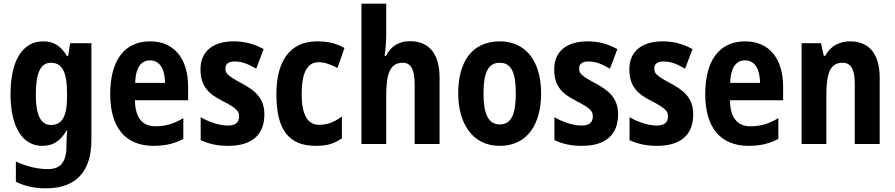

<svg xmlns="http://www.w3.org/2000/svg" viewBox="-20 -846 4849 1040"><path d="M215 -622C101 -622 37 -517 37 -336C37 -163 99 -56 209 -56C260 -56 304 -75 340 -139H344C342 -117 340 -89 340 -64V-56C340 36 305 70 239 70C190 70 128 58 66 29V139C119 164 170 174 229 174C394 174 475 81 475 -87V-612H360L349 -542H343C307 -602 266 -622 215 -622ZM255 -506C314 -506 343 -462 343 -340V-319C343 -209 312 -169 256 -169C200 -169 174 -224 174 -334C174 -451 200 -506 255 -506Z M793 -622C656 -622 577 -522 577 -336C577 -159 656 -56 812 -56C875 -56 926 -68 973 -94V-206C921 -175 876 -162 821 -162C751 -162 712 -209 711 -303H999V-375C999 -528 924 -622 793 -622ZM793 -519C846 -519 873 -471 874 -397H712C715 -485 747 -519 793 -519Z M1412 -227C1412 -318 1357 -358 1287 -396C1210 -437 1201 -450 1201 -474C1201 -500 1218 -513 1251 -513C1297 -513 1328 -496 1368 -474L1408 -580C1353 -610 1303 -622 1247 -622C1134 -622 1066 -568 1066 -471C1066 -384 1103 -340 1186 -299C1272 -255 1275 -239 1275 -214C1275 -184 1256 -166 1215 -166C1165 -166 1109 -187 1067 -211V-87C1113 -66 1157 -56 1216 -56C1339 -56 1412 -111 1412 -227Z M1691 -56C1750 -56 1790 -67 1832 -97V-215C1791 -185 1756 -170 1708 -170C1646 -170 1614 -225 1614 -337C1614 -449 1643 -509 1705 -509C1738 -509 1768 -498 1808 -478L1846 -586C1809 -607 1767 -622 1698 -622C1549 -622 1477 -513 1477 -336C1477 -144 1543 -56 1691 -56Z M2072 -660V-826H1938V-66H2072V-328C2072 -448 2093 -506 2162 -506C2207 -506 2226 -468 2226 -389V-66H2361V-426C2361 -555 2303 -623 2201 -623C2142 -623 2096 -596 2071 -543H2063C2068 -570 2072 -621 2072 -660Z M2911 -340C2911 -522 2822 -622 2688 -622C2536 -622 2462 -511 2462 -340C2462 -177 2540 -56 2686 -56C2841 -56 2911 -179 2911 -340ZM2599 -339C2599 -454 2625 -506 2687 -506C2749 -506 2774 -454 2774 -340C2774 -226 2749 -172 2687 -172C2626 -172 2599 -227 2599 -339Z M3328 -227C3328 -318 3273 -358 3203 -396C3126 -437 3117 -450 3117 -474C3117 -500 3134 -513 3167 -513C3213 -513 3244 -496 3284 -474L3324 -580C3269 -610 3219 -622 3163 -622C3050 -622 2982 -568 2982 -471C2982 -384 3019 -340 3102 -299C3188 -255 3191 -239 3191 -214C3191 -184 3172 -166 3131 -166C3081 -166 3025 -187 2983 -211V-87C3029 -66 3073 -56 3132 -56C3255 -56 3328 -111 3328 -227Z M3735 -227C3735 -318 3680 -358 3610 -396C3533 -437 3524 -450 3524 -474C3524 -500 3541 -513 3574 -513C3620 -513 3651 -496 3691 -474L3731 -580C3676 -610 3626 -622 3570 -622C3457 -622 3389 -568 3389 -471C3389 -384 3426 -340 3509 -299C3595 -255 3598 -239 3598 -214C3598 -184 3579 -166 3538 -166C3488 -166 3432 -187 3390 -211V-87C3436 -66 3480 -56 3539 -56C3662 -56 3735 -111 3735 -227Z M4016 -622C3879 -622 3800 -522 3800 -336C3800 -159 3879 -56 4035 -56C4098 -56 4149 -68 4196 -94V-206C4144 -175 4099 -162 4044 -162C3974 -162 3935 -209 3934 -303H4222V-375C4222 -528 4147 -622 4016 -622ZM4016 -519C4069 -519 4096 -471 4097 -397H3935C3938 -485 3970 -519 4016 -519Z M4586 -622C4531 -622 4479 -600 4451 -544H4442L4427 -612H4322V-66H4456V-328C4456 -454 4478 -506 4544 -506C4593 -506 4610 -466 4610 -389V-66H4745V-426C4745 -557 4684 -622 4586 -622Z"/></svg>

Font: Noto Sans Malayalam UI Condensed
Style: Bold
Weight: 700
Width: 3
Designer: Jelle Bosma - Monotype Design Team
Foundry: Monotype Imaging Inc.
Version: Version 2.104